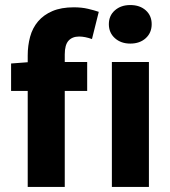

<svg xmlns="http://www.w3.org/2000/svg" viewBox="-20 -742 675 762"><path d="M90 0V-381H24V-490L90 -495V-522Q90 -561 99.5 -596Q109 -631 131 -657Q153 -683 188 -698Q223 -713 273 -713Q304 -713 329.5 -707Q355 -701 372 -695L345 -587Q317 -597 294 -597Q267 -597 252 -580.5Q237 -564 237 -526V-496H326V-381H237V0ZM424 0V-496H571V0ZM497 -569Q460 -569 436 -590.5Q412 -612 412 -646Q412 -680 436 -701Q460 -722 497 -722Q535 -722 558.5 -701Q582 -680 582 -646Q582 -612 558.5 -590.5Q535 -569 497 -569Z"/></svg>

Font: Font
Style: ¶
Weight: 700
Designer: Paul D. Hunt
Foundry: Adobe Systems Incorporated
Version: Version 3.000